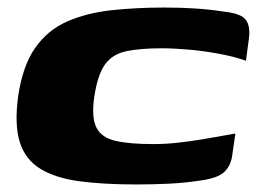

<svg xmlns="http://www.w3.org/2000/svg" viewBox="-20 -483 681 509"><path d="M28 -227Q40 -309 73.5 -356.5Q107 -404 159 -426.5Q211 -449 276.5 -456Q342 -463 415 -463Q459 -463 497.5 -460.5Q536 -458 575 -452Q620 -447 632 -430Q644 -413 640 -382L632 -322Q601 -333 560.5 -340.5Q520 -348 480 -351.5Q440 -355 409 -355Q353 -355 316 -347.5Q279 -340 259 -313Q239 -286 230 -227Q222 -172 235.5 -145Q249 -118 286.5 -109.5Q324 -101 387 -101Q417 -101 450 -104.5Q483 -108 521.5 -114.5Q560 -121 604 -129L596 -74Q593 -45 575 -27.5Q557 -10 508 -4Q469 2 426.5 4Q384 6 341 6Q254 6 190.5 -2.5Q127 -11 87 -35.5Q47 -60 32.5 -106Q18 -152 28 -227Z"/></svg>

Font: Genos ExtraBold
Style: Italic
Weight: 800
Italic angle: -8°
Version: Version 1.010